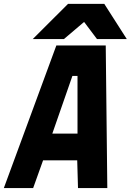

<svg xmlns="http://www.w3.org/2000/svg" viewBox="-32 -956 665 976"><path d="M254.5 -725H505.5L513.5 0H364.5L360.5 -141H187L136.5 0H-12.5ZM362 -277V-570H336L234 -277ZM314 -936.5H498L612.5 -757.5H461L395.5 -844.5L293 -757.5H134.5Z"/></svg>

Font: JuliaMono Black
Style: Italic
Weight: 900
Italic angle: -9°
Monospace: yes
Designer: cormullion
Foundry: corm
Version: Version 0.057; ttfautohint (v1.8.4)